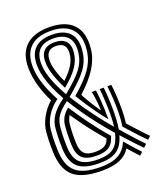

<svg xmlns="http://www.w3.org/2000/svg" viewBox="-147 -913 900 1027"><g transform="rotate(-20 302.5 -400.0)"><path d="M257.5 9.2Q145.2 9.2 95.9 -34.1Q46.5 -77.5 44 -176Q43.5 -200 43.4 -215.8Q43.2 -231.5 44 -246.8Q44.8 -262 46.5 -284.8Q49 -324.8 71.6 -366.8Q94.2 -408.8 128.5 -438.2Q114 -467.5 102.5 -498.2Q91 -529 83.9 -559.2Q76.8 -589.5 74.8 -617.5Q67 -711 112.2 -760.1Q157.5 -809.2 250.8 -809.2Q344.8 -809.2 388.9 -761.4Q433 -713.5 423 -623.8Q420.2 -596.2 410.6 -569.9Q401 -543.5 384.6 -517.5Q368.2 -491.5 344.8 -464.9Q321.2 -438.2 290.8 -410.2Q303.5 -385 322.8 -354.1Q342 -323.2 359.8 -297.5L361.2 -298Q361 -314.2 359.1 -333.8Q357.2 -353.2 354.6 -372.2Q352 -391.2 349 -405.5H372.5Q376 -379.5 378.1 -353.2Q380.2 -327 381.4 -299.2Q382.5 -271.5 382.2 -240.2L380.8 -239.8Q357 -268.8 335 -299.4Q313 -330 293.6 -359.5Q274.2 -389 258.5 -415Q293.5 -445.5 319 -471.8Q344.5 -498 361.4 -522.8Q378.2 -547.5 387.8 -572.8Q397.2 -598 400 -626.8Q408.8 -705.2 370.4 -746.6Q332 -788 250.8 -788Q169.8 -788 130.9 -745Q92 -702 98.8 -619.8Q100 -601.2 105 -579.1Q110 -557 118.4 -532.9Q126.8 -508.8 138.1 -483.5Q149.5 -458.2 163.2 -433.2Q135.5 -413.2 116 -388.9Q96.5 -364.5 85.5 -337.8Q74.5 -311 72.8 -283.2Q71.2 -261.2 70.5 -246.2Q69.8 -231.2 69.8 -215.9Q69.8 -200.5 70.5 -176.5Q72.8 -88.2 116.1 -50.1Q159.5 -12 257.5 -12Q301 -12 331.6 -21.4Q362.2 -30.8 382.2 -49.8Q402.2 -68.8 414 -97.8L415.8 -98.5Q428 -85 441 -69.8Q454 -54.5 467 -40Q480 -25.5 492.2 -13L475 3.2Q461.8 -10.2 448 -26.4Q434.2 -42.5 420 -58L418.5 -57.5Q397.8 -23.5 358.1 -7.1Q318.5 9.2 257.5 9.2ZM257.5 -33.5Q173.2 -33.5 136 -66.9Q98.8 -100.2 96.8 -177.2Q96.2 -201.2 96.2 -216.5Q96.2 -231.8 97 -246.1Q97.8 -260.5 99 -282Q101.8 -327 125.4 -360.5Q149 -394 194.2 -426.2Q173.5 -462.5 158 -497.6Q142.5 -532.8 133.5 -564.5Q124.5 -596.2 122.8 -622.2Q117 -693 149.6 -729.8Q182.2 -766.5 250.8 -766.5Q319.8 -766.5 351.9 -731.5Q384 -696.5 376.8 -629.8Q374 -601.5 364.5 -576.8Q355 -552 337.4 -528.1Q319.8 -504.2 292.6 -478.4Q265.5 -452.5 227.8 -421Q249 -386.2 275.5 -347.8Q302 -309.2 332.8 -269.2Q363.5 -229.2 397 -189.5Q401 -218.2 401.2 -257.5Q401.5 -296.8 399.2 -336.4Q397 -376 393.8 -405.5H416.5Q419.5 -378.2 421.2 -347.2Q423 -316.2 423.2 -284.4Q423.5 -252.5 421.8 -222.8Q420 -193 415.8 -168.5Q432.8 -149 451.2 -127.9Q469.8 -106.8 489 -85.8Q508.2 -64.8 526.8 -45.8L509.5 -29.5Q493 -46 475.5 -64.4Q458 -82.8 441 -101.6Q424 -120.5 408.2 -138Q398.2 -101 380 -77.9Q361.8 -54.8 332.1 -44.1Q302.5 -33.5 257.5 -33.5ZM257.5 -55Q299.2 -55 325.5 -65.5Q351.8 -76 367 -98.6Q382.2 -121.2 390.5 -157.5Q353.8 -199.2 320.5 -241.8Q287.2 -284.2 258.8 -325.5Q230.2 -366.8 207 -405.2Q164.2 -374 146.1 -346.6Q128 -319.2 125.5 -280.5Q124.2 -259.8 123.5 -245.8Q122.8 -231.8 122.8 -216.8Q122.8 -201.8 123.2 -178Q125 -111.8 156 -83.4Q187 -55 257.5 -55ZM257.5 -76.2Q200.8 -76.2 176 -99.9Q151.2 -123.5 149.5 -178.8Q149.2 -202 149.2 -216.6Q149.2 -231.2 149.9 -244.9Q150.5 -258.5 152 -279.2Q153.8 -309.2 166.5 -331.2Q179.2 -353.2 201.2 -370.2Q217 -345.8 235.8 -318.4Q254.5 -291 275.5 -262.2Q296.5 -233.5 319.2 -205Q342 -176.5 365.2 -150.2Q357.8 -123.8 344.9 -107.5Q332 -91.2 310.9 -83.8Q289.8 -76.2 257.5 -76.2ZM257.5 -97.8Q280.5 -97.8 296.1 -102.4Q311.8 -107 321.8 -117.2Q331.8 -127.5 338 -144.5Q312 -174 287 -205.2Q262 -236.5 238.8 -268.2Q215.5 -300 195 -330.5Q187.8 -318.8 183.5 -305.1Q179.2 -291.5 178.5 -277.8Q177 -257.5 176.2 -244.1Q175.5 -230.8 175.6 -216.6Q175.8 -202.5 176 -179.5Q177.2 -135.2 195.9 -116.5Q214.5 -97.8 257.5 -97.8ZM215.2 -441.2Q251.2 -470.8 276.6 -494.8Q302 -518.8 318 -540.6Q334 -562.5 342.6 -584.8Q351.2 -607 353.8 -632.8Q359.5 -688 333.4 -716.5Q307.2 -745 250.8 -745Q194.8 -745 168.4 -714.4Q142 -683.8 146.8 -624.5Q149 -588.8 166.6 -542.5Q184.2 -496.2 215.2 -441.2ZM222 -475.8Q198.2 -521.8 185.4 -559.8Q172.5 -597.8 170.5 -627Q166.8 -675 187 -699.4Q207.2 -723.8 250.8 -723.8Q295 -723.8 315.1 -701.5Q335.2 -679.2 330.8 -636Q328.5 -614.2 320.9 -594.5Q313.2 -574.8 299.9 -555.5Q286.5 -536.2 267.1 -516.6Q247.8 -497 222 -475.8ZM230.8 -511.2Q249.2 -528.5 263 -544.5Q276.8 -560.5 286.1 -575.8Q295.5 -591 300.8 -606.8Q306 -622.5 307.5 -639Q310.5 -670.8 296.5 -686.5Q282.5 -702.2 250.8 -702.2Q219.8 -702.2 205.8 -684Q191.8 -665.8 194.5 -629.2Q195.8 -606.5 205 -576.8Q214.2 -547 230.8 -511.2ZM544.2 -62.2Q526.8 -79.8 508.6 -99.1Q490.5 -118.5 473 -138.1Q455.5 -157.8 439.2 -175.8Q444.8 -208 445.5 -249Q446.2 -290 443.9 -331.1Q441.5 -372.2 437.5 -405.5H460Q463.5 -378 465.9 -339.6Q468.2 -301.2 467.9 -260.6Q467.5 -220 462.8 -185Q478 -168 494.6 -149.5Q511.2 -131 528.2 -112.9Q545.2 -94.8 561.5 -78.5Z"/></g></svg>

Font: Big Shoulders Inline Text Thin ExtraBold
Style: Regular
Weight: 800
Version: Version 2.002